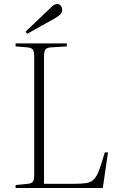

<svg xmlns="http://www.w3.org/2000/svg" viewBox="-20 -940 592 960"><path d="M58 0V-15L120 -21Q139 -23 145 -32.5Q151 -42 151 -68V-655Q151 -682 144.5 -691.5Q138 -701 118 -703L58 -708V-723H314V-708L232 -703Q213 -701 206.5 -691.5Q200 -682 200 -655V-21H354Q391 -21 413.5 -25Q436 -29 450.5 -44.5Q465 -60 476.5 -91.5Q488 -123 504 -178H520L494 0ZM116 -771 108 -782 230 -898Q243 -912 251 -916Q259 -920 266 -920Q277 -920 284 -911Q291 -902 291 -891Q291 -880 283.5 -870.5Q276 -861 259 -851Z"/></svg>

Font: Literata 60pt ExtraLight
Style: Regular
Weight: 250
Designer: Latin by Veronika Burian and Jose Scaglione. Greek by Irene Vlachou. Cyrillic by Vera Evstafieva.
Foundry: TypeTogether
Version: Version 3.103;gftools[0.9.29]